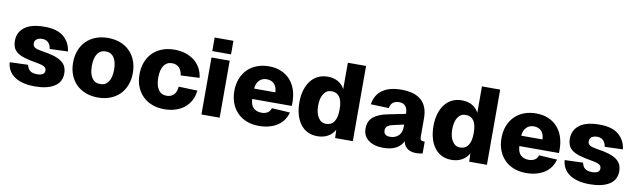

<svg xmlns="http://www.w3.org/2000/svg" viewBox="-43 -1250 5915 1785"><g transform="rotate(10 2914.5 -357.0)"><path d="M303 12Q238 12 189 -1.5Q140 -15 107 -39Q74 -63 56.5 -96.5Q39 -130 36 -169L209 -175Q216 -139 238.5 -121Q261 -103 304 -103Q377 -103 377 -149Q377 -160 373 -169Q369 -178 358.5 -184.5Q348 -191 328.5 -197Q309 -203 278 -208Q212 -219 168 -232.5Q124 -246 97.5 -265.5Q71 -285 60 -312Q49 -339 49 -375Q49 -454 111 -502Q173 -550 300 -550Q419 -550 480.5 -498Q542 -446 552 -361L381 -355Q376 -393 354.5 -414Q333 -435 298 -435Q264 -435 245 -420.5Q226 -406 226 -381Q226 -355 245.5 -342.5Q265 -330 316 -322Q382 -313 427 -299Q472 -285 500.5 -264.5Q529 -244 541.5 -216.5Q554 -189 554 -153Q554 -72 487.5 -30Q421 12 303 12Z M899 12Q835 12 783 -8Q731 -28 694 -65Q657 -102 637 -153.5Q617 -205 617 -269Q617 -332 637 -384Q657 -436 694 -473Q731 -510 783 -530Q835 -550 899 -550Q963 -550 1015 -530Q1067 -510 1104 -473Q1141 -436 1161 -384Q1181 -332 1181 -269Q1181 -205 1161 -153.5Q1141 -102 1104 -65Q1067 -28 1015 -8Q963 12 899 12ZM899 -115Q950 -115 977 -155Q1004 -195 1004 -269Q1004 -342 977 -382.5Q950 -423 899 -423Q848 -423 821 -382.5Q794 -342 794 -269Q794 -195 821 -155Q848 -115 899 -115Z M1526 12Q1462 12 1410 -8Q1358 -28 1321 -65Q1284 -102 1264 -153.5Q1244 -205 1244 -269Q1244 -332 1264 -384Q1284 -436 1321 -473Q1358 -510 1410 -530Q1462 -550 1526 -550Q1582 -550 1629.5 -535Q1677 -520 1713 -492Q1749 -464 1771.5 -423.5Q1794 -383 1800 -332L1623 -324Q1616 -373 1590.5 -397.5Q1565 -422 1526 -422Q1475 -422 1448 -382Q1421 -342 1421 -269Q1421 -195 1448 -155Q1475 -115 1526 -115Q1566 -115 1592 -139.5Q1618 -164 1623 -218L1800 -212Q1795 -160 1773 -118.5Q1751 -77 1715.5 -48Q1680 -19 1631.5 -3.5Q1583 12 1526 12Z M1876 0V-538H2048V0ZM1873 -598V-726H2050V-598Z M2419 12Q2355 12 2303.5 -8Q2252 -28 2215.5 -65Q2179 -102 2159 -153.5Q2139 -205 2139 -269Q2139 -332 2159 -384Q2179 -436 2215.5 -473Q2252 -510 2303.5 -530Q2355 -550 2418 -550Q2481 -550 2531 -529.5Q2581 -509 2616.5 -471Q2652 -433 2671 -378.5Q2690 -324 2690 -256V-224H2316Q2318 -167 2346.5 -140Q2375 -113 2422 -113Q2455 -113 2478 -126.5Q2501 -140 2511 -171L2683 -161Q2660 -76 2590 -32Q2520 12 2419 12ZM2517 -322Q2514 -376 2487.5 -402Q2461 -428 2418 -428Q2375 -428 2348 -400.5Q2321 -373 2316 -322Z M2971 12Q2920 12 2880 -7.5Q2840 -27 2811.5 -64Q2783 -101 2768 -153Q2753 -205 2753 -269Q2753 -334 2768.5 -385.5Q2784 -437 2812.5 -474Q2841 -511 2881.5 -530.5Q2922 -550 2971 -550Q3030 -550 3070.5 -526.5Q3111 -503 3133 -461V-710H3305V0H3138L3135 -78Q3112 -35 3069.5 -11.5Q3027 12 2971 12ZM3031 -115Q3080 -115 3106.5 -153Q3133 -191 3133 -269Q3133 -348 3107 -385.5Q3081 -423 3031 -423Q2984 -423 2957 -382Q2930 -341 2930 -269Q2930 -199 2957.5 -157Q2985 -115 3031 -115Z M3593 12Q3550 12 3515 2Q3480 -8 3454.5 -26.5Q3429 -45 3415 -72.5Q3401 -100 3401 -135Q3401 -207 3446.5 -245.5Q3492 -284 3581 -302L3748 -336Q3748 -384 3727 -408Q3706 -432 3668 -432Q3593 -432 3581 -361L3410 -367Q3426 -461 3492.5 -505.5Q3559 -550 3668 -550Q3920 -550 3920 -323V-153Q3920 -128 3928 -120Q3936 -112 3951 -112H3964V0Q3956 2 3938 4.5Q3920 7 3903 7Q3884 7 3864 3Q3844 -1 3827.5 -11Q3811 -21 3798.5 -38Q3786 -55 3780 -82Q3759 -38 3712 -13Q3665 12 3593 12ZM3637 -100Q3686 -100 3717 -129Q3748 -158 3748 -213V-235L3643 -211Q3578 -197 3578 -151Q3578 -127 3592.5 -113.5Q3607 -100 3637 -100Z M4237 12Q4186 12 4146 -7.5Q4106 -27 4077.5 -64Q4049 -101 4034 -153Q4019 -205 4019 -269Q4019 -334 4034.5 -385.5Q4050 -437 4078.5 -474Q4107 -511 4147.5 -530.5Q4188 -550 4237 -550Q4296 -550 4336.5 -526.5Q4377 -503 4399 -461V-710H4571V0H4404L4401 -78Q4378 -35 4335.5 -11.5Q4293 12 4237 12ZM4297 -115Q4346 -115 4372.5 -153Q4399 -191 4399 -269Q4399 -348 4373 -385.5Q4347 -423 4297 -423Q4250 -423 4223 -382Q4196 -341 4196 -269Q4196 -199 4223.5 -157Q4251 -115 4297 -115Z M4941 12Q4877 12 4825.5 -8Q4774 -28 4737.5 -65Q4701 -102 4681 -153.5Q4661 -205 4661 -269Q4661 -332 4681 -384Q4701 -436 4737.5 -473Q4774 -510 4825.5 -530Q4877 -550 4940 -550Q5003 -550 5053 -529.5Q5103 -509 5138.5 -471Q5174 -433 5193 -378.5Q5212 -324 5212 -256V-224H4838Q4840 -167 4868.5 -140Q4897 -113 4944 -113Q4977 -113 5000 -126.5Q5023 -140 5033 -171L5205 -161Q5182 -76 5112 -32Q5042 12 4941 12ZM5039 -322Q5036 -376 5009.5 -402Q4983 -428 4940 -428Q4897 -428 4870 -400.5Q4843 -373 4838 -322Z M5542 12Q5477 12 5428 -1.5Q5379 -15 5346 -39Q5313 -63 5295.5 -96.5Q5278 -130 5275 -169L5448 -175Q5455 -139 5477.5 -121Q5500 -103 5543 -103Q5616 -103 5616 -149Q5616 -160 5612 -169Q5608 -178 5597.5 -184.5Q5587 -191 5567.5 -197Q5548 -203 5517 -208Q5451 -219 5407 -232.5Q5363 -246 5336.5 -265.5Q5310 -285 5299 -312Q5288 -339 5288 -375Q5288 -454 5350 -502Q5412 -550 5539 -550Q5658 -550 5719.5 -498Q5781 -446 5791 -361L5620 -355Q5615 -393 5593.5 -414Q5572 -435 5537 -435Q5503 -435 5484 -420.5Q5465 -406 5465 -381Q5465 -355 5484.5 -342.5Q5504 -330 5555 -322Q5621 -313 5666 -299Q5711 -285 5739.5 -264.5Q5768 -244 5780.5 -216.5Q5793 -189 5793 -153Q5793 -72 5726.5 -30Q5660 12 5542 12Z"/></g></svg>

Font: Geist ExtBd
Style: Regular
Weight: 400
Designer: Basement.studio, Andrés Briganti, Mateo Zaragoza
Foundry: Basement.studio, Vercel, Andrés Briganti, Guido Ferreyra, Mateo Zaragoza
Version: Version 1.401